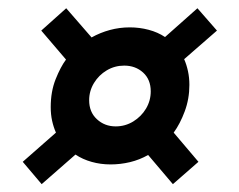

<svg xmlns="http://www.w3.org/2000/svg" viewBox="-20 -520 595 477"><path d="M83.5 -62.5 36.5 -118 119 -190.5Q113 -204 109.5 -219.8Q106 -235.5 106 -254Q106 -292.5 118.2 -323.2Q130.5 -354 144 -372L82.5 -444L144.5 -499.5L207.5 -427Q229 -439 253 -445.5Q277 -452 302.5 -452Q326.5 -452 349.2 -446Q372 -440 390 -428L470.5 -499.5L519 -444L437.5 -373Q443.5 -359.5 447 -343.2Q450.5 -327 450.5 -309Q450.5 -274.5 439 -243.5Q427.5 -212.5 411.5 -190.5L473 -118L409.5 -62.5L348 -135Q327 -123 303 -117.2Q279 -111.5 255 -111.5Q230 -111.5 207.8 -117.8Q185.5 -124 167.5 -136ZM267.5 -206Q291 -206 311 -218.2Q331 -230.5 342.8 -250.2Q354.5 -270 354.5 -293Q354.5 -322.5 335.5 -339.8Q316.5 -357 288.5 -357Q265 -357 245.2 -345.2Q225.5 -333.5 213.5 -313.8Q201.5 -294 201.5 -271Q201.5 -241.5 220.8 -223.8Q240 -206 267.5 -206Z"/></svg>

Font: Mohave SemiBold
Style: Italic
Weight: 600
Italic angle: -8°
Designer: Gumpita Rahayu
Foundry: Tokotype
Version: Version 2.003